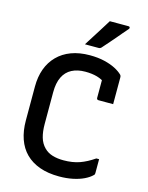

<svg xmlns="http://www.w3.org/2000/svg" viewBox="-139 -1031 878 1136"><g transform="rotate(15 300.0 -462.5)"><path d="M336 20Q268 20 216.5 1.5Q165 -17 130.5 -51.5Q96 -86 78.5 -136Q61 -186 61 -249V-457Q61 -517 78.5 -565Q96 -613 130.5 -648Q165 -683 214.5 -701.5Q264 -720 328 -720Q378 -720 417.5 -710.5Q457 -701 485 -686.5Q513 -672 530 -655Q532 -653 533 -650.5Q534 -648 534.5 -645.5Q535 -643 535 -640Q535 -604 535 -560Q535 -516 535 -476Q512 -476 489.5 -476Q467 -476 445 -476Q440 -476 437 -479Q434 -482 434 -487Q434 -508 434 -528.5Q434 -549 434 -572.5Q434 -596 434 -625L460 -579Q431 -601 399.5 -610Q368 -619 327 -619Q279 -619 244.5 -601Q210 -583 192 -546Q174 -509 174 -453V-258Q174 -211 184 -176.5Q194 -142 218 -118Q239 -97 269 -88Q299 -79 336 -79Q392 -79 434.5 -94Q477 -109 522 -140H539Q539 -129 539 -118.5Q539 -108 539 -97Q539 -86 539 -75.5Q539 -65 539 -54Q539 -50 537.5 -46.5Q536 -43 533 -41Q516 -24 487 -10Q458 4 419.5 12Q381 20 336 20ZM389 -945Q417 -945 433.5 -945Q450 -945 465 -945Q480 -945 504 -945Q510 -945 512 -940Q514 -935 510 -930Q491 -909 477.5 -892.5Q464 -876 451 -861Q438 -846 422 -827.5Q406 -809 381 -781Q379 -779 375 -777Q371 -775 365 -775Q344 -775 331 -775Q318 -775 306.5 -775Q295 -775 282 -775Q301 -805 318 -832Q335 -859 352.5 -886.5Q370 -914 389 -945Z"/></g></svg>

Font: Recursive Medium
Style: Regular
Weight: 500
Version: Version 1.085